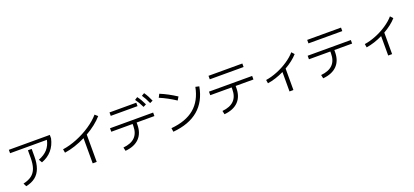

<svg xmlns="http://www.w3.org/2000/svg" viewBox="53 -2100 7394 3428"><g transform="rotate(-20 3750.0 -386.0)"><path d="M413.1 -429.7V-569.3H484.4V-429.7Q484.4 -295.9 450.4 -203.6Q416.5 -111.3 346.4 -55.4Q276.4 0.5 166 23.4L135.7 -37.1Q236.3 -59.6 296.9 -105.7Q357.4 -151.9 385.3 -230.2Q413.1 -308.6 413.1 -429.7ZM95.7 -693.4H874V-628.9Q846.7 -502 771.2 -413.6Q695.8 -325.2 575.2 -281.2L539.1 -343.8Q648.4 -385.3 710.9 -454.8Q773.4 -524.4 795.4 -628.9H95.7Z M1748 -760.7 1800.8 -713.9Q1745.1 -649.4 1667 -587.9Q1588.9 -526.4 1496.1 -473.6V45.9H1419.9V-433.1Q1319.8 -383.3 1217.5 -349.6Q1115.2 -315.9 1020.5 -302.7L1008.8 -371.1Q1138.2 -388.7 1280 -445.8Q1421.9 -502.9 1545.7 -585.9Q1669.4 -668.9 1748 -760.7Z M2330.1 -334V-371.1H1924.8V-437.5H2744.1V-371.1H2406.2V-334Q2406.2 -169.9 2314.5 -75Q2222.7 20 2047.9 36.1L2032.2 -32.2Q2182.1 -46.9 2256.1 -121.8Q2330.1 -196.8 2330.1 -334ZM2012.7 -706.1H2521.5V-640.6H2012.7ZM2518.6 -759.8 2571.3 -793.9Q2601.1 -754.9 2625.2 -713.4Q2649.4 -671.9 2673.8 -619.1L2618.2 -590.8Q2592.8 -644 2569.3 -683.8Q2545.9 -723.6 2518.6 -759.8ZM2658.2 -787.1 2710.9 -818.4Q2739.3 -777.8 2762.2 -735.6Q2785.2 -693.4 2807.6 -640.6L2752 -615.2Q2729 -667.5 2706.8 -708.3Q2684.6 -749 2658.2 -787.1Z M3609.4 -611.3 3678.7 -595.7Q3629.9 -321.8 3451.2 -170.7Q3272.5 -19.5 2966.8 7.8L2956.1 -63.5Q3238.3 -88.9 3399.7 -224.4Q3561 -359.9 3609.4 -611.3ZM2928.7 -651.4 2961.9 -715.8Q3113.3 -653.3 3267.6 -552.7L3229.5 -489.3Q3077.6 -588.9 2928.7 -651.4Z M4214.8 -343.8V-379.9H3808.6V-447.3H4628.9V-379.9H4291V-343.8Q4291 -179.2 4199 -84.5Q4106.9 10.3 3931.6 26.4L3917 -41Q4066.9 -55.7 4140.9 -131.1Q4214.8 -206.5 4214.8 -343.8ZM3897.5 -715.8H4540V-649.4H3897.5Z M5429.7 -605.5 5475.6 -554.7Q5431.2 -504.4 5369.4 -456.3Q5307.6 -408.2 5235.4 -367.2V41H5161.1V-328.1Q5083.5 -290 5003.4 -264.2Q4923.3 -238.3 4849.6 -227.5L4838.9 -293.9Q4941.9 -308.6 5055.2 -354Q5168.5 -399.4 5267.6 -465.6Q5366.7 -531.7 5429.7 -605.5Z M6089.8 -343.8V-379.9H5683.6V-447.3H6503.9V-379.9H6166V-343.8Q6166 -179.2 6074 -84.5Q5981.9 10.3 5806.6 26.4L5792 -41Q5941.9 -55.7 6015.9 -131.1Q6089.8 -206.5 6089.8 -343.8ZM5772.5 -715.8H6415V-649.4H5772.5Z M7304.7 -605.5 7350.6 -554.7Q7306.2 -504.4 7244.4 -456.3Q7182.6 -408.2 7110.4 -367.2V41H7036.1V-328.1Q6958.5 -290 6878.4 -264.2Q6798.3 -238.3 6724.6 -227.5L6713.9 -293.9Q6816.9 -308.6 6930.2 -354Q7043.5 -399.4 7142.6 -465.6Q7241.7 -531.7 7304.7 -605.5Z"/></g></svg>

Font: Pretendard
Style: Regular
Weight: 400
Designer: Base glyphs from Inter by Rasmus Andersson; Hangeul glyphs from Noto Sans CJK(Source Han Sans) by Jang Soo-young and Kan
Foundry: Kil Hyung-jin
Version: Version 1.309